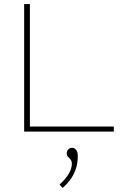

<svg xmlns="http://www.w3.org/2000/svg" viewBox="-20 -643 665 938"><path d="M98 0H536V-25H126V-623H98ZM286 275C351 218 360 161 360 118C360 95 349 79 332 79C318 79 306 91 306 106C306 129 331 129 331 156C331 182 319 214 271 259Z"/></svg>

Font: Inconsolata Expanded ExtraLight
Style: Regular
Weight: 200
Width: 7
Monospace: yes
Designer: Raph Levien, Cyreal, Brenton Simpson
Foundry: Raph Levien, Cyreal, Google
Version: Version 3.100